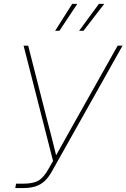

<svg xmlns="http://www.w3.org/2000/svg" viewBox="-20 -961 646 981"><path d="M58.1 0 62 -22.5H98.1Q148.9 -22.5 175.5 -37.6Q202.1 -52.7 226.6 -95.7L251 -138.7L100.6 -727.5H124L215.8 -367.2Q225.1 -332.5 233.9 -298.1Q242.7 -263.7 251.5 -229Q260.3 -194.3 268.6 -159.7H262.2Q281.7 -194.3 301 -229Q320.3 -263.7 339.6 -298.1Q358.9 -332.5 378.4 -367.2L581.1 -727.5H606L246.1 -86.9Q228 -54.2 207.5 -35.4Q187 -16.6 159.9 -8.3Q132.8 0 94.2 0ZM283.7 -803.7H261.7L349.1 -941.4H375ZM406.7 -803.7H384.3L485.4 -941.4H512.7Z"/></svg>

Font: Inter 20pt Thin
Style: Italic
Weight: 250
Italic angle: -9.3988°
Version: Version 4.001;git-66647c0bb